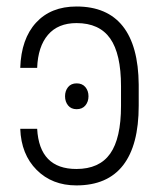

<svg xmlns="http://www.w3.org/2000/svg" viewBox="-20 -558 494 588"><path d="M93.8 -163.6Q100.6 -40.5 213.9 -40.5Q284.2 -40.5 317.4 -87.4Q350.6 -134.3 350.6 -233.9V-293.9Q350.6 -393.1 317.4 -440.2Q284.2 -487.3 214.4 -487.3Q157.7 -487.3 127 -451.4Q96.2 -415.5 93.8 -350.1H42Q44.9 -439 90.3 -488.5Q135.7 -538.1 214.4 -538.1Q308.1 -538.1 356 -477.8Q403.8 -417.5 404.8 -298.8V-234.4Q404.8 -113.3 356.9 -51.8Q309.1 9.8 213.9 9.8Q139.6 9.8 92.3 -37.6Q44.9 -85 42 -163.6ZM214.8 -223.6Q197.8 -223.6 188.5 -235.1Q179.2 -246.6 179.2 -263.2Q179.2 -279.8 188.5 -291.3Q197.8 -302.7 214.8 -302.7Q231.9 -302.7 241.5 -291.3Q251 -279.8 251 -263.2Q251 -246.6 241.5 -235.1Q231.9 -223.6 214.8 -223.6Z"/></svg>

Font: Roboto Condensed Light
Style: Regular
Weight: 300
Designer: Google
Version: Version 2.134; 2016